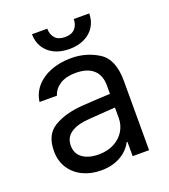

<svg xmlns="http://www.w3.org/2000/svg" viewBox="-133 -802 800 911"><g transform="rotate(-20 267.5 -347.0)"><path d="M241.2 -306.6Q274.4 -309.1 315.7 -311.3Q356.9 -313.5 384.8 -314.5V-357.4Q384.8 -408.7 354.2 -436.3Q323.7 -463.9 264.6 -463.9Q216.3 -463.9 185.5 -444.1Q154.8 -424.3 145.5 -392.6H57.6Q63 -435.1 90.8 -467.8Q118.7 -500.5 164.8 -518.8Q210.9 -537.1 268.6 -537.1Q344.7 -537.1 406.2 -498.3Q467.8 -459.5 467.8 -349.6V0H384.8V-72.3H380.9Q371.1 -51.8 350.8 -32.5Q330.6 -13.2 298.1 -0.2Q265.6 12.7 222.7 12.7Q171.9 12.7 130.9 -6.8Q89.8 -26.4 65.9 -63.2Q42 -100.1 42 -150.4Q42 -232.9 98.4 -266.6Q154.8 -300.3 241.2 -306.6ZM237.3 -62.5Q282.7 -62.5 316.2 -80.6Q349.6 -98.6 367.2 -128.4Q384.8 -158.2 384.8 -192.4V-245.6L251 -236.3Q191.4 -232.4 158.7 -210.4Q126 -188.5 126 -146.5Q126 -106 156.5 -84.2Q187 -62.5 237.3 -62.5ZM277.3 -580.1Q233.9 -580.1 201.4 -596.2Q168.9 -612.3 151.4 -641.1Q133.8 -669.9 133.8 -707H210.9Q210.9 -678.2 227.3 -659.4Q243.7 -640.6 277.3 -640.6Q311.5 -640.6 328.1 -659.4Q344.7 -678.2 344.7 -707H422.9Q422.9 -669.9 405 -641.1Q387.2 -612.3 354.2 -596.2Q321.3 -580.1 277.3 -580.1Z"/></g></svg>

Font: Pretendard JP
Style: Regular
Weight: 400
Designer: Base glyphs from Inter by Rasmus Andersson; Hangeul glyphs from Noto Sans CJK(Source Han Sans) by Jang Soo-young and Kan
Foundry: Kil Hyung-jin
Version: Version 1.309